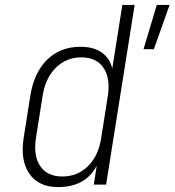

<svg xmlns="http://www.w3.org/2000/svg" viewBox="-20 -750 709 780"><path d="M216 10Q137 10 99.5 -44Q62 -98 76 -189L103 -360Q118 -455 171.5 -507.5Q225 -560 307 -560Q360 -560 393.5 -536.5Q427 -513 436 -471L477 -730H527L411 0H361L373 -77Q328 10 216 10ZM563 -550 617 -730H669L605 -550ZM233 -33Q295 -33 337.5 -75Q380 -117 391 -189L418 -360Q429 -432 400.5 -474.5Q372 -517 310 -517Q249 -517 206.5 -474.5Q164 -432 153 -360L126 -189Q115 -117 143.5 -75Q172 -33 233 -33Z"/></svg>

Font: JetBrains Mono Thin
Style: Italic
Weight: 100
Italic angle: -9°
Monospace: yes
Designer: Philipp Nurullin, Konstantin Bulenkov
Foundry: JetBrains
Version: Version 2.305; ttfautohint (v1.8.4.7-5d5b)